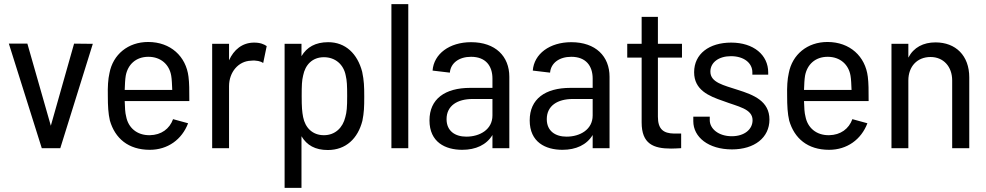

<svg xmlns="http://www.w3.org/2000/svg" viewBox="-20 -720 4793 933"><path d="M183 0H273L431 -507L340 -508L227 -109L113 -508H23Z M708 8C795 8 864 -42 894 -121L821 -141C804 -94 764 -64 708 -63C645 -62 603 -100 593 -154C588 -172 587 -197 586 -229H900C900 -283 900 -315 896 -347C884 -446 809 -516 700 -516C602 -516 529 -455 512 -365C505 -335 503 -298 504 -254C504 -206 506 -168 514 -134C539 -48 603 8 708 8ZM586 -283C587 -311 588 -334 591 -352C601 -406 640 -444 701 -444C762 -444 803 -406 812 -352C815 -335 816 -309 817 -283Z M1011 0H1093V-301C1093 -370 1139 -423 1199 -425C1226 -428 1248 -422 1259 -414L1276 -496C1263 -505 1245 -513 1215 -513C1157 -513 1116 -478 1093 -427V-507H1011Z M1363 -507V193H1445V-58C1471 -14 1512 9 1573 9C1661 9 1719 -47 1741 -133C1749 -173 1750 -200 1750 -250C1750 -300 1749 -328 1740 -371C1717 -459 1659 -515 1575 -515C1513 -515 1471 -491 1445 -447V-507ZM1446 -253C1446 -305 1447 -329 1453 -353C1463 -404 1497 -442 1554 -442C1610 -442 1650 -406 1660 -353C1666 -328 1667 -304 1667 -253C1667 -199 1665 -175 1658 -151C1646 -100 1609 -63 1554 -63C1498 -63 1463 -100 1453 -151C1448 -176 1446 -200 1446 -253Z M1882 0H1964V-700H1882Z M2373 -338V-293H2265C2142 -293 2067 -239 2067 -135C2067 -29 2144 8 2226 8C2292 8 2344 -16 2373 -64V0H2455V-347C2455 -446 2388 -515 2269 -515C2164 -515 2088 -458 2082 -377L2166 -367C2170 -414 2211 -444 2269 -444C2340 -444 2373 -400 2373 -338ZM2150 -141C2150 -206 2202 -239 2277 -239H2373V-159C2373 -90 2311 -56 2246 -56C2192 -56 2150 -83 2150 -141Z M2860 -338V-293H2752C2629 -293 2554 -239 2554 -135C2554 -29 2631 8 2713 8C2779 8 2831 -16 2860 -64V0H2942V-347C2942 -446 2875 -515 2756 -515C2651 -515 2575 -458 2569 -377L2653 -367C2657 -414 2698 -444 2756 -444C2827 -444 2860 -400 2860 -338ZM2637 -141C2637 -206 2689 -239 2764 -239H2860V-159C2860 -90 2798 -56 2733 -56C2679 -56 2637 -83 2637 -141Z M3241 2C3257 2 3272 1 3290 0V-71H3255C3204 -72 3177 -92 3177 -153V-440H3294V-507H3177V-638H3098V-507H3028V-440H3098V-125C3098 -21 3155 2 3241 2Z M3537 6C3646 6 3719 -51 3719 -139C3719 -229 3642 -259 3566 -283C3496 -306 3432 -319 3432 -372C3432 -417 3473 -447 3532 -447C3596 -447 3636 -413 3636 -369V-357H3713V-368C3713 -453 3642 -513 3533 -513C3426 -513 3353 -458 3353 -369C3353 -283 3424 -253 3495 -229C3565 -202 3637 -192 3637 -136C3637 -91 3597 -58 3536 -58C3471 -58 3429 -95 3429 -136V-153H3349V-131C3349 -54 3422 6 3537 6Z M4009 8C4096 8 4165 -42 4195 -121L4122 -141C4105 -94 4065 -64 4009 -63C3946 -62 3904 -100 3894 -154C3889 -172 3888 -197 3887 -229H4201C4201 -283 4201 -315 4197 -347C4185 -446 4110 -516 4001 -516C3903 -516 3830 -455 3813 -365C3806 -335 3804 -298 3805 -254C3805 -206 3807 -168 3815 -134C3840 -48 3904 8 4009 8ZM3887 -283C3888 -311 3889 -334 3892 -352C3902 -406 3941 -444 4002 -444C4063 -444 4104 -406 4113 -352C4116 -335 4117 -309 4118 -283Z M4312 0H4394V-329C4394 -397 4437 -443 4502 -443C4564 -443 4607 -397 4607 -329V0H4690V-344C4690 -450 4624 -514 4526 -514C4467 -514 4420 -490 4394 -440V-507H4312Z"/></svg>

Font: Vanilla Cream Book
Style: Regular
Weight: 400
Designer: Jeremy Tribby, Jinavaṁso
Foundry: Tribby Type
Version: Version 1.422;Glyphs 3.1.2 (3151)